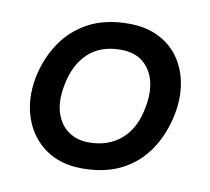

<svg xmlns="http://www.w3.org/2000/svg" viewBox="-64 -582 722 660"><g transform="rotate(10 297.5 -252.0)"><path d="M262 7Q186 7 133.5 -30.5Q81 -68 59 -131.5Q37 -195 51 -272Q65 -341 101 -395Q137 -449 195 -480Q253 -511 335 -511Q396 -511 441 -488Q486 -465 512.5 -425.5Q539 -386 547 -336Q555 -286 544 -231Q530 -161 494 -107Q458 -53 400.5 -23Q343 7 262 7ZM269 -85Q338 -85 383 -124.5Q428 -164 441 -238Q451 -288 441 -328.5Q431 -369 401.5 -393.5Q372 -418 323 -418Q252 -418 209 -377Q166 -336 153 -264Q142 -207 155 -167Q168 -127 198 -106Q228 -85 269 -85Z"/></g></svg>

Font: REM
Style: Italic
Weight: 400
Italic angle: -11°
Designer: Octavio Pardo
Foundry: Ashler Design
Version: Version 1.005;gftools[0.9.28]